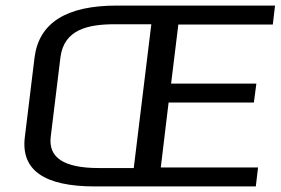

<svg xmlns="http://www.w3.org/2000/svg" viewBox="-20 -669 1007 689"><path d="M393 -582H523L460 -66H334C210 -66 153 -103 162 -178L197 -464C210 -563 295 -582 393 -582ZM898 0 906 -68H557L585 -301H891L900 -369H594L620 -581H959L967 -649H399C218 -649 120 -587 104 -463L69 -176C55 -59 138 0 320 0Z"/></svg>

Font: Gamestation Display
Style: Italic
Weight: 400
Designer: Jonas Hecksher
Foundry: Jonas Hecksher, Playtypeª, e-types AS
Version: Version 1.003